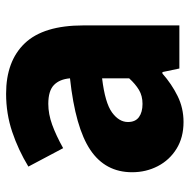

<svg xmlns="http://www.w3.org/2000/svg" viewBox="-16 -608 637 646"><g transform="rotate(-90 303.0 -284.5)"><path d="M216 14Q164 14 126 -9.5Q88 -33 67.5 -72.5Q47 -112 47 -159Q47 -249 122 -299.5Q197 -350 363 -368Q360 -403 340.5 -422Q321 -441 277 -441Q243 -441 207 -428Q171 -415 128 -391L66 -508Q122 -542 183 -562.5Q244 -583 311 -583Q421 -583 481 -520Q541 -457 541 -323V0H396L384 -57H379Q344 -26 303.5 -6Q263 14 216 14ZM277 -124Q304 -124 324 -136Q344 -148 363 -169V-260Q280 -250 248 -226.5Q216 -203 216 -173Q216 -148 232.5 -136Q249 -124 277 -124Z"/></g></svg>

Font: Source Han Sans CN Heavy
Style: Regular
Weight: 900
Designer: Ryoko NISHIZUKA 西塚涼子 (kana, bopomofo & ideographs); Paul D. Hunt (Latin, Greek & Cyrillic); Sandoll Communications 산돌커뮤니
Foundry: Adobe
Version: Version 2.000;hotconv 1.0.107;makeotfexe 2.5.65593